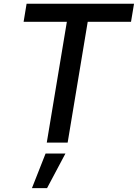

<svg xmlns="http://www.w3.org/2000/svg" viewBox="-20 -747 722 1006"><path d="M103.7 -632.8H330.3L225.1 0H334.5L439.6 -632.8H666.5L682.2 -727.3H119.3ZM147.4 238.6H226.6L322.8 57.5H218.8Z"/></svg>

Font: Margiela Sans Medium
Style: Italic
Weight: 500
Italic angle: -9.39999°
Designer: Stefan Endress, Andreas Faust
Version: Version 1.100;FEAKit 1.0